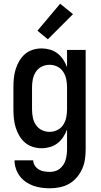

<svg xmlns="http://www.w3.org/2000/svg" viewBox="-20 -788 540 1031"><path d="M248 223Q225 223 202.5 220Q180 217 159 209.5Q138 202 119 189Q100 176 86.5 158Q73 140 65.5 118Q58 96 58 73H158Q159 89 167.5 102Q176 115 189 122.5Q202 130 217.5 132.5Q233 135 248 135Q262 135 276 131Q290 127 301 118Q312 109 320 97Q328 85 332 71.5Q336 58 338 43.5Q340 29 340 15V-93Q332 -71 319.5 -52Q307 -33 289 -19Q271 -5 248.5 1.5Q226 8 204 8Q179 8 155.5 0.5Q132 -7 114 -22.5Q96 -38 83.5 -59.5Q71 -81 64 -104Q57 -127 54.5 -151.5Q52 -176 52 -200V-320Q52 -344 54.5 -368.5Q57 -393 64 -416Q71 -439 83.5 -460.5Q96 -482 114 -497.5Q132 -513 155.5 -520.5Q179 -528 204 -528Q226 -528 248.5 -521.5Q271 -515 289 -501Q307 -487 319.5 -468Q332 -449 340 -427V-520H440V15Q440 42 436 68.5Q432 95 421 119.5Q410 144 392 165Q374 186 351 199Q328 212 301.5 217.5Q275 223 248 223ZM246 -80Q268 -80 287.5 -89.5Q307 -99 319 -117Q331 -135 335.5 -156.5Q340 -178 340 -200V-320Q340 -342 335.5 -363.5Q331 -385 319 -403Q307 -421 287.5 -430.5Q268 -440 246 -440Q224 -440 204.5 -430.5Q185 -421 173 -403Q161 -385 156.5 -363.5Q152 -342 152 -320V-200Q152 -178 156.5 -156.5Q161 -135 173 -117Q185 -99 204.5 -89.5Q224 -80 246 -80ZM237 -577 181 -623 303 -768 372 -712Z"/></svg>

Font: Iosevka Term Curly Semibold
Style: Regular
Weight: 600
Designer: Belleve Invis
Foundry: Belleve Invis
Version: Version 32.3.0